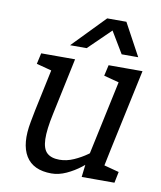

<svg xmlns="http://www.w3.org/2000/svg" viewBox="-81 -765 700 837"><g transform="rotate(10 269.5 -346.0)"><path d="M85.8 -250H165.8Q150 -177 151.4 -134.6Q152.8 -92.2 171.8 -74.6Q190.8 -57 227.5 -57L203.5 8Q122 8 89.4 -45.5Q56.8 -99 75.8 -198ZM440.2 -140 343.2 -60 437.2 -500H517.2ZM165.8 -250H85.8L138.8 -500H218.8ZM343.2 -60 440.2 -140 411.2 0H336.2ZM404.8 -150 429 -141.7Q429 -141.7 416.4 -126.5Q403.8 -111.3 381.5 -89.1Q359.2 -66.8 330.3 -44.6Q301.5 -22.3 268.5 -7.2Q235.5 8 202.5 8L226.5 -57Q259 -57 290.4 -71Q321.8 -85 347.7 -103.5Q373.5 -122 389.2 -136Q404.8 -150 404.8 -150ZM401.2 0 409.8 -70.8 491.2 -49.2 481.2 0ZM134 -431.7 58 -451.7 68.8 -500H148.8ZM432.3 -431.7 356.3 -451.7 367.2 -500H447.2ZM329 -700H410.7L488.3 -556.7H415ZM407.3 -700 260 -556.7H186.7L325.7 -700Z"/></g></svg>

Font: Epunda Slab Light
Style: Italic
Weight: 300
Italic angle: -12°
Designer: Simon Atzbach
Foundry: typofactur
Version: Version 1.102